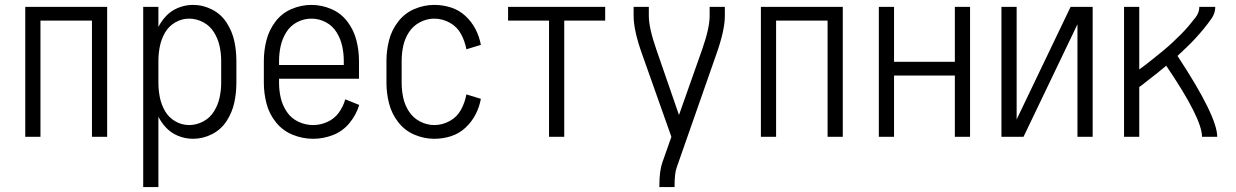

<svg xmlns="http://www.w3.org/2000/svg" viewBox="-20 -558 5040 783"><path d="M83 0V-530H417V0H355V-474H145V0Z M564 205V-530H626V-448Q637 -470 654 -489Q675 -513 705 -525.5Q735 -538 767 -538Q808 -538 845 -519Q882 -500 904.5 -465Q927 -430 935.5 -390.5Q944 -351 944 -310V-220Q944 -179 935.5 -139.5Q927 -100 904.5 -65Q882 -30 845 -11Q808 8 767 8Q735 8 705 -4.5Q675 -17 654 -41Q637 -60 626 -82V205ZM751 -48Q781 -48 808.5 -62.5Q836 -77 852.5 -103.5Q869 -130 875.5 -160Q882 -190 882 -220V-310Q882 -340 875.5 -370Q869 -400 852.5 -426.5Q836 -453 808.5 -467.5Q781 -482 751 -482Q721 -482 694.5 -466.5Q668 -451 653 -425Q638 -399 632 -369.5Q626 -340 626 -310V-220Q626 -190 632 -160.5Q638 -131 653 -105Q668 -79 694.5 -63.5Q721 -48 751 -48Z M1257 8Q1214 8 1173.5 -8.5Q1133 -25 1105.5 -59Q1078 -93 1067 -135Q1056 -177 1056 -220V-310Q1056 -352 1066.5 -393.5Q1077 -435 1103 -469.5Q1129 -504 1168.5 -521Q1208 -538 1250 -538Q1292 -538 1331.5 -521Q1371 -504 1397 -469.5Q1423 -435 1433.5 -393.5Q1444 -352 1444 -310V-237H1118V-220Q1118 -189 1125 -158.5Q1132 -128 1150 -101.5Q1168 -75 1197 -61.5Q1226 -48 1257 -48Q1287 -48 1315.5 -61Q1344 -74 1362 -99Q1380 -124 1388 -153L1445 -130Q1433 -90 1405.5 -56.5Q1378 -23 1338.5 -7.5Q1299 8 1257 8ZM1118 -293H1382V-310Q1382 -340 1375.5 -370Q1369 -400 1352.5 -426.5Q1336 -453 1308.5 -467.5Q1281 -482 1250 -482Q1219 -482 1191.5 -467.5Q1164 -453 1147.5 -426.5Q1131 -400 1124.5 -370Q1118 -340 1118 -310Z M1751 8Q1709 8 1669.5 -9Q1630 -26 1603.5 -60.5Q1577 -95 1566.5 -136.5Q1556 -178 1556 -220V-310Q1556 -352 1566.5 -393.5Q1577 -435 1603.5 -469.5Q1630 -504 1669.5 -521Q1709 -538 1751 -538Q1786 -538 1819 -527.5Q1852 -517 1877.5 -493.5Q1903 -470 1919 -439.5Q1935 -409 1941 -375L1882 -357Q1876 -390 1860 -419.5Q1844 -449 1814 -465.5Q1784 -482 1751 -482Q1721 -482 1693 -467.5Q1665 -453 1648 -427Q1631 -401 1624.5 -371Q1618 -341 1618 -310V-220Q1618 -189 1624.5 -159Q1631 -129 1648 -103Q1665 -77 1693 -62.5Q1721 -48 1751 -48Q1784 -48 1814 -64.5Q1844 -81 1860 -110.5Q1876 -140 1882 -173L1941 -155Q1935 -121 1919 -90.5Q1903 -60 1877.5 -36.5Q1852 -13 1819 -2.5Q1786 8 1751 8Z M2219 0V-474H2052V-530H2448V-474H2281V0Z M2669 205V198Q2669 140 2681 105L2718 0L2599 -336Q2564 -433 2564 -493V-530H2626V-493Q2626 -444 2657 -355L2749 -89L2843 -355Q2874 -443 2874 -493V-530H2936V-493Q2936 -434 2901 -336L2740 124Q2731 148 2731 198V205Z M3083 0V-530H3417V0H3355V-474H3145V0Z M3564 0V-530H3626V-306H3874V-530H3936V0H3874V-250H3626V0Z M4064 0V-530H4126V-71L4346 -530H4436V0H4374V-459L4154 0H4092Z M4564 0V-530H4626V-275Q4642 -286 4657 -298Q4675 -312 4693 -326.5Q4711 -341 4728.5 -355.5Q4746 -370 4762.5 -385.5Q4779 -401 4795.5 -417.5Q4812 -434 4826.5 -451Q4841 -468 4856 -487.5Q4871 -507 4871 -530H4936Q4936 -504 4920.5 -482Q4905 -460 4888.5 -440Q4872 -420 4854.5 -401Q4837 -382 4818 -364Q4800 -347 4782 -330Q4944 -84 4944 0H4882Q4882 -75 4736 -290Q4719 -276 4702 -262Q4682 -246 4661 -230Q4644 -216 4626 -203V0Z"/></svg>

Font: Iosevka SS01 Light
Style: Regular
Weight: 300
Monospace: yes
Designer: Belleve Invis
Foundry: Belleve Invis
Version: 2.3.3; ttfautohint (v1.8.3)